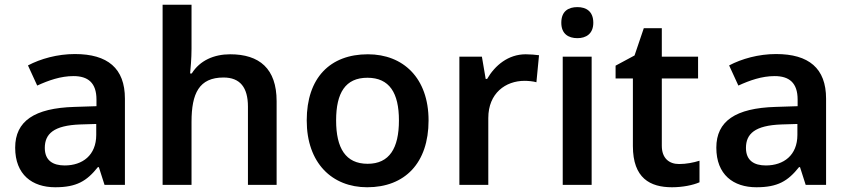

<svg xmlns="http://www.w3.org/2000/svg" viewBox="-20 -780 3583 810"><path d="M296 -552C222 -552 151 -532 98 -504L137 -419C185 -441 236 -459 290 -459C351 -459 387 -431 387 -360V-332L294 -329C125 -324 44 -269 44 -157C44 -43 116 10 213 10C303 10 346 -16 393 -75H397L421 0H507V-364C507 -492 434 -552 296 -552ZM319 -255 386 -257V-211C386 -125 328 -82 253 -82C203 -82 169 -103 169 -156C169 -215 206 -251 319 -255Z M788 -574V-760H666V0H788V-266C788 -386 820 -453 923 -453C993 -453 1026 -411 1026 -330V0H1147V-353C1147 -491 1074 -551 951 -551C883 -551 823 -525 789 -470H782C784 -490 788 -533 788 -574Z M1788 -272C1788 -451 1681 -551 1532 -551C1372 -551 1274 -451 1274 -272C1274 -92 1381 10 1529 10C1688 10 1788 -92 1788 -272ZM1398 -272C1398 -388 1437 -452 1530 -452C1623 -452 1663 -388 1663 -272C1663 -155 1623 -89 1531 -89C1438 -89 1398 -155 1398 -272Z M2198 -551C2124 -551 2068 -504 2035 -447H2029L2013 -541H1918V0H2040V-282C2040 -387 2113 -439 2193 -439C2208 -439 2230 -437 2243 -433L2254 -547C2240 -549 2216 -551 2198 -551Z M2416 -750C2378 -750 2348 -733 2348 -684C2348 -637 2378 -619 2416 -619C2452 -619 2483 -637 2483 -684C2483 -733 2452 -750 2416 -750ZM2476 -541H2354V0H2476Z M2845 -88C2802 -88 2772 -113 2772 -165V-449H2925V-541H2772V-661H2696L2657 -546L2577 -503V-449H2650V-164C2650 -28 2723 10 2815 10C2860 10 2904 1 2931 -11V-102C2906 -94 2875 -88 2845 -88Z M3254 -552C3180 -552 3109 -532 3056 -504L3095 -419C3143 -441 3194 -459 3248 -459C3309 -459 3345 -431 3345 -360V-332L3252 -329C3083 -324 3002 -269 3002 -157C3002 -43 3074 10 3171 10C3261 10 3304 -16 3351 -75H3355L3379 0H3465V-364C3465 -492 3392 -552 3254 -552ZM3277 -255 3344 -257V-211C3344 -125 3286 -82 3211 -82C3161 -82 3127 -103 3127 -156C3127 -215 3164 -251 3277 -255Z"/></svg>

Font: Noto Sans Kayah Li SemiBold
Style: Regular
Weight: 600
Designer: Monotype Design Team, Sérgio Martins
Foundry: Monotype Imaging Inc.
Version: Version 2.002